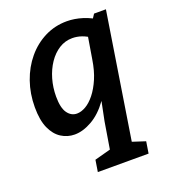

<svg xmlns="http://www.w3.org/2000/svg" viewBox="-141 -643 855 974"><g transform="rotate(-20 287.0 -156.5)"><path d="M219 230 229 167 366 130 306 201 339 0 375 -178 417 -239Q398 -156 358 -100.5Q318 -45 269 -17Q220 11 175 11Q136 11 103 -10Q70 -31 50.5 -74.5Q31 -118 31 -188Q31 -261 53.5 -325.5Q76 -390 117 -439Q158 -488 213 -515.5Q268 -543 332 -543Q373 -543 416.5 -529.5Q460 -516 504 -486L453 -497L476 -532H540L424 204L383 128L503 167L493 230ZM222 -85Q245 -85 270 -99.5Q295 -114 318.5 -143.5Q342 -173 360.5 -216Q379 -259 388 -317L411 -456L430 -417Q404 -436 379 -444.5Q354 -453 329 -453Q290 -453 257.5 -432.5Q225 -412 201 -376.5Q177 -341 164 -296Q151 -251 151 -202Q151 -141 171 -113Q191 -85 222 -85Z"/></g></svg>

Font: Bitter Thin SemiBold
Style: Italic
Weight: 600
Italic angle: -9°
Version: Version 2.002